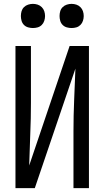

<svg xmlns="http://www.w3.org/2000/svg" viewBox="-20 -973 540 993"><path d="M60 0H160L370 -618Q367 -537 363.5 -456Q360 -375 360 -294V0H440V-735H340L131 -117Q133 -198 136.5 -279Q140 -360 140 -441V-735H60ZM350 -828Q363 -828 375 -831.5Q387 -835 396 -844Q405 -853 409 -865.5Q413 -878 413 -890Q413 -903 409 -915Q405 -927 396 -936Q387 -945 375 -949Q363 -953 350 -953Q338 -953 325.5 -949Q313 -945 304 -936Q295 -927 291.5 -915Q288 -903 288 -890Q288 -878 291.5 -865.5Q295 -853 304 -844Q313 -835 325.5 -831.5Q338 -828 350 -828ZM150 -828Q163 -828 175 -831.5Q187 -835 196 -844Q205 -853 209 -865.5Q213 -878 213 -890Q213 -903 209 -915Q205 -927 196 -936Q187 -945 175 -949Q163 -953 150 -953Q138 -953 125.5 -949Q113 -945 104 -936Q95 -927 91.5 -915Q88 -903 88 -890Q88 -878 91.5 -865.5Q95 -853 104 -844Q113 -835 125.5 -831.5Q138 -828 150 -828Z"/></svg>

Font: Iosevka SS09
Style: Regular
Weight: 400
Monospace: yes
Designer: Belleve Invis
Foundry: Belleve Invis
Version: Version 5.2.1; ttfautohint (v1.8.3)